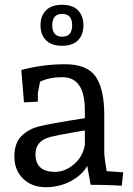

<svg xmlns="http://www.w3.org/2000/svg" viewBox="-20 -771 553 801"><path d="M80 -344 69 -479Q159 -503 251.5 -503Q344 -503 379.5 -451Q415 -399 415 -291V-137Q415 -114 425 -57L494 -52L488 4L455 2Q409 0 358 0L344 -79Q324 -42 276.5 -16Q229 10 171 10Q113 10 76.5 -25.5Q40 -61 40 -117.5Q40 -174 69 -203Q98 -232 142 -243.5Q186 -255 334 -278V-311Q334 -449 240 -449Q185 -449 147 -430Q138 -385 138 -383V-347ZM128 -128Q128 -54 209 -54Q252 -54 289 -86Q326 -118 334 -167V-227Q329 -226 276.5 -217Q224 -208 191 -200Q128 -184 128 -128ZM239 -751Q283 -751 305.5 -728Q328 -705 328 -665.5Q328 -626 305.5 -603Q283 -580 239 -580Q195 -580 172 -603Q149 -626 149 -665.5Q149 -705 172 -728Q195 -751 239 -751ZM239.5 -618Q281 -618 281 -665.5Q281 -713 239.5 -713Q198 -713 198 -665.5Q198 -618 239.5 -618Z"/></svg>

Font: Andada
Style: Regular
Weight: 400
Designer: Carolina Giovagnoli
Foundry: Carolina Giovagnoli
Version: Version 1.002